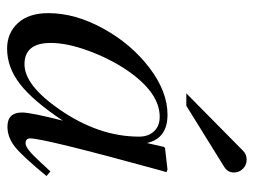

<svg xmlns="http://www.w3.org/2000/svg" viewBox="-107 -597 715 541"><g transform="rotate(90 250.5 -326.5)"><path d="M463 -111 476 -100Q420 -32 393.5 -11Q367 10 337 10Q297 10 297 -31Q297 -56 320 -146Q264 -62 217 -25.5Q170 11 117 11Q73 11 45 -19.5Q17 -50 17 -105Q17 -181 60.5 -260Q104 -339 171 -390Q238 -441 303 -441Q370 -441 383 -383L394 -431L397 -434L458 -441L465 -438Q464 -434 459 -417Q370 -93 370 -54Q370 -41 384 -41Q399 -41 436 -82ZM365 -361Q365 -387 350 -403Q335 -419 309 -419Q241 -419 178 -327Q145 -278 123 -218Q101 -158 101 -112Q101 -38 161 -38Q220 -38 288 -136Q365 -247 365 -361ZM243 -494 405 -654Q415 -664 430 -664Q445 -664 455.5 -653.5Q466 -643 466 -628Q466 -610 449 -600L278 -494Z"/></g></svg>

Font: STIX MathJax Latin
Style: Italic
Weight: 400
Italic angle: -16.33°
Designer: MicroPress Inc., with final additions and corrections provided by Coen Hoffman, Elsevier (retired)
Version: Version 1.1.1